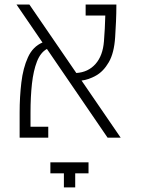

<svg xmlns="http://www.w3.org/2000/svg" viewBox="-20 -606 626 845"><path d="M453.6 0 186.5 -390.6Q158.2 -375 142.6 -335Q127 -294.9 120.6 -237.3Q114.3 -179.7 114.3 -111.3V-48.3H192.4V0H66.4V-111.3Q66.4 -179.2 74 -242.9Q81.5 -306.6 103 -353.8Q124.5 -400.9 167 -418.9L52.7 -585.9H109.4L315.9 -284.7Q368.2 -288.1 400.4 -324.5Q432.6 -360.8 437.5 -424.3Q439.5 -451.2 441.2 -480.2Q442.9 -509.3 443.4 -537.6H356.9V-585.9H492.2Q492.2 -547.4 490.5 -510.5Q488.8 -473.6 486.8 -442.9Q482.4 -372.6 458.7 -332Q435.1 -291.5 402.3 -273.2Q369.6 -254.9 338.9 -251.5L511.2 0ZM369.6 108.4V156.7H311V218.8H261.2V156.7H201.7V108.4Z"/></svg>

Font: Cascadia Mono NF ExtraLight
Style: Regular
Weight: 200
Monospace: yes
Designer: Aaron Bell
Foundry: Saja Typeworks
Version: Version 2404.023; ttfautohint (v1.8.4)